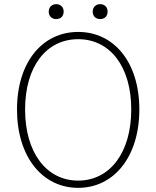

<svg xmlns="http://www.w3.org/2000/svg" viewBox="-20 -893 754 926"><path d="M357 13C529 13 652 -136 652 -365C652 -594 529 -739 357 -739C185 -739 62 -594 62 -365C62 -136 185 13 357 13ZM357 -22C204 -22 101 -157 101 -365C101 -573 204 -704 357 -704C510 -704 613 -573 613 -365C613 -157 510 -22 357 -22ZM251 -801C272 -801 287 -814 287 -837C287 -859 272 -873 251 -873C231 -873 215 -859 215 -837C215 -814 231 -801 251 -801ZM463 -801C484 -801 499 -814 499 -837C499 -859 484 -873 463 -873C443 -873 427 -859 427 -837C427 -814 443 -801 463 -801Z"/></svg>

Font: Harano Aji Gothic KR ExtraLight
Style: Regular
Weight: 250
Foundry: Masamichi Hosoda
Version: HaranoAjiGothicKR-ExtraLight version 20220220;ttx 4.29.1